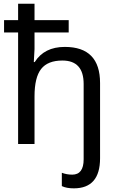

<svg xmlns="http://www.w3.org/2000/svg" viewBox="-20 -780 640 1040"><path d="M314.9 228V155.8Q341.3 166 371.1 166Q433.1 166 433.1 83V-325.2Q433.1 -452.1 317.9 -452.1Q238.8 -452.1 202.9 -406.5Q167 -360.8 167 -257.8V0H78.1V-604H2V-670.9H78.1V-759.8H167V-670.9H352.1V-604H167V-514.2L163.1 -443.8H168Q219.7 -525.9 331.1 -525.9Q522 -525.9 522 -330.1V77.1Q522 240.2 379.9 240.2Q340.3 240.2 314.9 228Z"/></svg>

Font: WenQuanYi Micro Hei Mono
Style: Regular
Weight: 400
Foundry: Ascender Corporation
Version: Version 0.2.0-beta